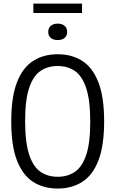

<svg xmlns="http://www.w3.org/2000/svg" viewBox="-20 -1056 652 1085"><path d="M306 9.5Q226.5 9.5 167.5 -28Q108.5 -65.5 76 -148.8Q43.5 -232 43.5 -370Q43.5 -508 76 -591.2Q108.5 -674.5 167.5 -712Q226.5 -749.5 306 -749.5Q385.5 -749.5 444.5 -712Q503.5 -674.5 536 -591.2Q568.5 -508 568.5 -370Q568.5 -232 536 -148.8Q503.5 -65.5 444.5 -28Q385.5 9.5 306 9.5ZM306 -57Q362 -57 403.2 -85Q444.5 -113 467.2 -180.8Q490 -248.5 490 -367.5Q490 -489 467.2 -557.8Q444.5 -626.5 403.2 -654.8Q362 -683 306 -683Q250 -683 208.8 -655Q167.5 -627 144.8 -559.2Q122 -491.5 122 -372.5Q122 -251 144.8 -182.2Q167.5 -113.5 208.8 -85.2Q250 -57 306 -57ZM306 -829.5Q282 -829.5 267.2 -841.5Q252.5 -853.5 252.5 -875.5Q252.5 -898 267.2 -910.2Q282 -922.5 306 -922.5Q330 -922.5 344.8 -910.2Q359.5 -898 359.5 -875.5Q359.5 -853.5 344.8 -841.5Q330 -829.5 306 -829.5ZM168.5 -982.5V-1035.5H443.5V-982.5Z"/></svg>

Font: Encode Sans Cnd
Style: Regular
Weight: 400
Width: 3
Designer: Multiple Designers
Foundry: Impallari Type
Version: Version 3.002; ttfautohint (v1.8.3) -l 8 -r 50 -G 200 -x 14 